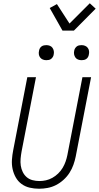

<svg xmlns="http://www.w3.org/2000/svg" viewBox="-20 -1142 605 1174"><path d="M219 12Q189 12 161.5 5.5Q134 -1 112 -17Q90 -33 76.5 -57Q63 -81 57 -108.5Q51 -136 53 -165.5Q55 -195 61 -225L147 -670H200L112 -216Q108 -194 106 -172Q104 -150 107 -129.5Q110 -109 119 -90.5Q128 -72 143 -59Q158 -46 178.5 -40.5Q199 -35 221 -35Q241 -35 261 -39.5Q281 -44 300 -54.5Q319 -65 335.5 -81Q352 -97 363 -115.5Q374 -134 381 -154Q388 -174 392 -194L484 -670H537L443 -185Q438 -160 429 -134.5Q420 -109 405 -85.5Q390 -62 368.5 -42.5Q347 -23 322.5 -10.5Q298 2 271.5 7Q245 12 219 12ZM479 -774Q467 -774 457 -778Q447 -782 441 -790.5Q435 -799 433 -810Q431 -821 434 -833Q435 -840 439.5 -847Q444 -854 450 -858.5Q456 -863 463.5 -864.5Q471 -866 479 -866Q490 -866 500 -862Q510 -858 516.5 -849.5Q523 -841 524.5 -830Q526 -819 523 -807Q522 -800 518 -793Q514 -786 507.5 -781.5Q501 -777 493.5 -775.5Q486 -774 479 -774ZM263 -774Q252 -774 242 -778Q232 -782 225.5 -790.5Q219 -799 217.5 -810Q216 -821 219 -833Q220 -840 224 -847Q228 -854 234.5 -858.5Q241 -863 248.5 -864.5Q256 -866 263 -866Q275 -866 285 -862Q295 -858 301 -849.5Q307 -841 309 -830Q311 -819 308 -807Q307 -800 302.5 -793Q298 -786 292 -781.5Q286 -777 278.5 -775.5Q271 -774 263 -774ZM362 -955 284 -1093 328 -1117 405 -998 529 -1122 565 -1089 432 -955Z"/></svg>

Font: Lode Dark Term
Style: Italic
Weight: 400
Italic angle: -11°
Monospace: yes
Designer: Belleve Invis
Foundry: Belleve Invis
Version: Version 29.2.0